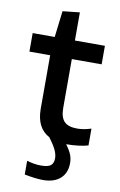

<svg xmlns="http://www.w3.org/2000/svg" viewBox="-99 -746 636 1021"><g transform="rotate(10 219.0 -236.0)"><path d="M208 220Q187 220 160 216.5Q133 213 108 208V134Q125 139 144.5 142.5Q164 146 185 146Q222 146 237 134Q252 122 252 95Q252 75 241 51Q230 27 202 -10Q131 -48 131 -151V-440H19V-540H138L155 -682L247 -692V-540H409V-440H248V-177Q248 -126 269.5 -103.5Q291 -81 340 -81Q375 -81 415 -94V-3Q390 4 360 7.5Q330 11 301 11H297Q320 43 327.5 63.5Q335 84 335 106Q335 160 301.5 190Q268 220 208 220Z"/></g></svg>

Font: Encode Sans Wide
Style: Medium
Weight: 500
Designer: Pablo Impallari, Andres Torresi
Foundry: Pablo Impallari, Andres Torresi
Version: Version 1.000; ttfautohint (v1.00) -l 8 -r 50 -G 200 -x 14 -